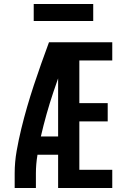

<svg xmlns="http://www.w3.org/2000/svg" viewBox="-20 -948 640 968"><path d="M54 0V-74Q54 -131 64 -187.5Q74 -244 87.5 -299.5Q101 -355 117 -410Q133 -465 151 -519.5Q169 -574 188 -627.5Q207 -681 227 -735H273V-720L327 -702Q286 -594 249 -483.5Q212 -373 186 -260H273V-168H169Q165 -144 163 -120.5Q161 -97 161 -74V0ZM273 0V-735H546V-643H380V-428H523V-336H380V-92H546V0ZM150 -842V-928H450V-842Z"/></svg>

Font: Zed Mono Semibold Extended
Style: Regular
Weight: 600
Width: 7
Monospace: yes
Designer: Belleve Invis
Foundry: Belleve Invis
Version: Version 1.0.0; ttfautohint (v1.8.4)